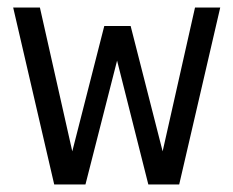

<svg xmlns="http://www.w3.org/2000/svg" viewBox="-20 -490 620 510"><path d="M124 0 15 -470H86L172 -88L257 -421H327L412 -88L498 -470H565L456 0H374L291 -329L207 0Z"/></svg>

Font: Sometype Mono
Style: Regular
Weight: 400
Monospace: yes
Designer: Ryoichi Tsunekawa
Foundry: Dharma Type
Version: Version 1.000; ttfautohint (v1.8.3)